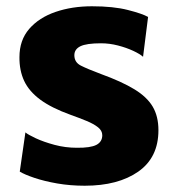

<svg xmlns="http://www.w3.org/2000/svg" viewBox="-20 -584 555 612"><path d="M43 -37 61 -162Q69 -155 94.2 -143.2Q119.5 -131.5 154 -122.2Q188.5 -113 225 -113Q268.5 -112.5 287.2 -122.2Q306 -132 306 -153Q306 -167.5 292.5 -178.2Q279 -189 256 -198.5Q233 -208 205 -218Q144 -240 108.2 -266.5Q72.5 -293 57 -326.2Q41.5 -359.5 42 -402Q42 -456 73.2 -492Q104.5 -528 157 -546Q209.5 -564 273 -564Q341.5 -564 387.5 -552.2Q433.5 -540.5 452 -530L436 -403Q426 -412 404.5 -422Q383 -432 356 -439Q329 -446 302 -446Q255.5 -446 236.2 -436.5Q217 -427 217 -408Q217 -385.5 237.5 -375Q258 -364.5 302 -348Q368 -324 408.2 -299.5Q448.5 -275 466.8 -244Q485 -213 485 -169Q485 -82 420.8 -37Q356.5 8 250 8Q204 8 162.5 0.8Q121 -6.5 89.8 -17Q58.5 -27.5 43 -37Z"/></svg>

Font: Koeln Type Sans ExtraBold
Style: Regular
Weight: 800
Designer: Eben Sorkin
Foundry: Eben Sorkin
Version: Version 2.001